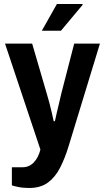

<svg xmlns="http://www.w3.org/2000/svg" viewBox="-20 -744 520 955"><path d="M188 -591 263 -724H390L391 -720L283 -591ZM125 191Q94 191 70.5 186Q47 181 39 178V88H91Q125 88 148 64Q171 40 181 0L5 -527H140L215 -270Q220 -254 226 -231Q232 -208 237.5 -184Q243 -160 247 -141H253Q257 -160 263 -185.5Q269 -211 275 -236Q281 -261 285 -279L349 -527H477L321 -16Q303 43 279 90Q255 137 218.5 164Q182 191 125 191Z"/></svg>

Font: Archivo SemiCondensed
Style: Bold
Weight: 680
Width: 4
Designer: Hector Gatti
Foundry: Omnibus-Type
Version: Version 2.001; ttfautohint (v1.8.3)